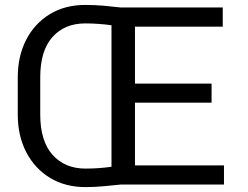

<svg xmlns="http://www.w3.org/2000/svg" viewBox="-20 -741 994 771"><path d="M322.3 -721.2Q359.9 -721.2 396.5 -718Q433.1 -714.8 465.8 -710.9H874.5V-633.8H522V-405.3H829.6V-328.6H522V-76.7H879.4V0H465.8Q433.1 3.4 397 6.8Q360.8 10.3 323.2 10.3Q242.2 10.3 181.2 -26.6Q120.1 -63.5 85.7 -129.4Q51.3 -195.3 51.3 -281.2V-429.7Q51.3 -516.1 85.4 -581.8Q119.6 -647.5 180.4 -684.3Q241.2 -721.2 322.3 -721.2ZM141.6 -281.2Q141.6 -174.8 190.9 -119.4Q240.2 -64 323.2 -64Q350.6 -64 377 -65.9Q403.3 -67.9 427.7 -71.3V-639.6Q402.8 -643.1 376.2 -645Q349.6 -647 322.3 -647Q239.3 -647 190.4 -592Q141.6 -537.1 141.6 -430.7Z"/></svg>

Font: Vazirmatn UI FD
Style: Regular
Weight: 400
Designer: Saber Rastikerdar
Foundry: Saber Rastikerdar
Version: Version 33.003